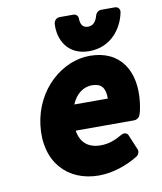

<svg xmlns="http://www.w3.org/2000/svg" viewBox="-86 -802 765 908"><g transform="rotate(-10 297.0 -348.0)"><path d="M84 -245C63 -70 167 37 316 37C384 37 451 13 505 -20C516 -27 522 -42 517 -53L487 -125C481 -140 465 -141 453 -134C417 -113 386 -102 349 -102C290 -102 253 -132 244 -191H526C536 -191 549 -199 553 -210C559 -225 563 -246 566 -270C584 -416 519 -528 370 -528C240 -528 105 -417 84 -245ZM259 -314C280 -365 318 -389 356 -389C401 -389 420 -367 420 -314ZM373 -550C479 -550 536 -632 550 -706C553 -722 541 -733 528 -733H461C449 -733 437 -723 434 -711C426 -681 411 -665 387 -665C363 -665 351 -681 351 -711C351 -723 341 -733 329 -733H262C246 -733 235 -719 234 -706C229 -632 268 -550 373 -550Z"/></g></svg>

Font: Falling Sky
Style: BlkObl
Weight: 900
Designer: Paul D. Hunt
Foundry: Adobe Systems Incorporated
Version: Version 1.02